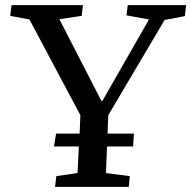

<svg xmlns="http://www.w3.org/2000/svg" viewBox="-20 -730 747 750"><path d="M25 -710H304L299 -668L212 -655L376 -336H380L562 -654L474 -670L479 -710H707L702 -667L623 -652L403 -280L400 -208H503L500 -158H398L394 -54L487 -42L483 0H195L200 -42L283 -54L288 -158H191L199 -208H291L294 -280L95 -654L20 -668Z"/></svg>

Font: Literata 36pt Medium
Style: Italic
Weight: 500
Italic angle: -2°
Designer: Latin by Veronika Burian and Jose Scaglione. Greek by Irene Vlachou. Cyrillic by Vera Evstafieva
Foundry: TypeTogether
Version: Version 3.002